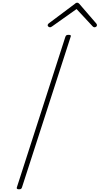

<svg xmlns="http://www.w3.org/2000/svg" viewBox="-20 -1388 738 1422"><path d="M121 14Q110 14 106 10Q102 6 105 -1L464 -1115Q467 -1123 471.5 -1126.5Q476 -1130 488 -1130Q499 -1130 503 -1126.5Q507 -1123 503 -1115L143 -1Q141 6 136.5 10Q132 14 121 14ZM351 -1186Q344 -1186 338.5 -1190.5Q333 -1195 333 -1201Q333 -1204 334.5 -1207Q336 -1210 340 -1214L535 -1360Q540 -1365 544 -1366.5Q548 -1368 552 -1368Q556 -1368 559 -1366.5Q562 -1365 567 -1360L693 -1214Q695 -1212 696.5 -1208.5Q698 -1205 698 -1202Q698 -1194 692 -1190Q686 -1186 680 -1186Q676 -1186 673 -1187.5Q670 -1189 666 -1193L547 -1321L368 -1194Q361 -1189 357.5 -1187.5Q354 -1186 351 -1186Z"/></svg>

Font: Playwrite CU Thin
Style: Regular
Weight: 250
Designer: Veronika Burian, José Scaglione
Foundry: TypeTogether
Version: Version 1.002